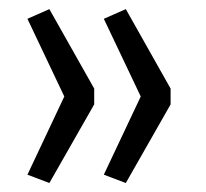

<svg xmlns="http://www.w3.org/2000/svg" viewBox="-20 -574 459 427"><path d="M89.8 -167 41 -185.5 123 -359.4 41 -532.2 89.8 -553.7 189.5 -377V-341.8ZM210.9 -185.5 293 -359.4 210.9 -532.2 259.8 -553.7 359.4 -377V-341.8L259.8 -167Z"/></svg>

Font: Min Sans Light
Style: Regular
Weight: 300
Designer: Jinseong-Kim, NotoSansCJK, Nunito
Foundry: Jinseong-Kim
Version: Version 1.400;Glyphs 3.1.2 (3151)